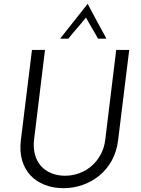

<svg xmlns="http://www.w3.org/2000/svg" viewBox="-20 -975 734 1003"><path d="M312 8Q258 8 213.5 -9.5Q169 -27 139 -59Q109 -91 95.5 -137.5Q82 -184 89 -243L147 -714H215L158 -246Q153 -203 162.5 -168Q172 -133 193.5 -108.5Q215 -84 247.5 -70.5Q280 -57 320 -57Q359 -57 395 -70.5Q431 -84 459 -108.5Q487 -133 506 -168Q525 -203 530 -246L587 -714H655L597 -243Q590 -184 564.5 -137.5Q539 -91 500.5 -59Q462 -27 413.5 -9.5Q365 8 312 8ZM438 -955Q462 -910 486.5 -864Q511 -818 536 -773H492Q486 -785 477.5 -799Q469 -813 460.5 -828Q452 -843 443.5 -857.5Q435 -872 429 -883Q420 -872 408 -857.5Q396 -843 383 -828Q370 -813 358 -799Q346 -785 337 -773H294Z"/></svg>

Font: Josefin Sans
Style: Italic
Weight: 400
Italic angle: -7.5°
Designer: Santiago Orozco
Foundry: Typemade